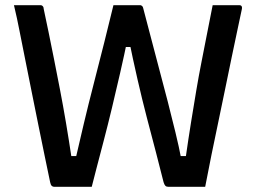

<svg xmlns="http://www.w3.org/2000/svg" viewBox="-20 -720 990 743"><path d="M34 -700Q50 -700 67.5 -700Q85 -700 103 -700Q121 -700 136 -700Q140 -700 142.5 -698.5Q145 -697 147 -694Q149 -691 149 -686Q158 -644 168 -595.5Q178 -547 189 -491.5Q200 -436 212 -374Q224 -312 235.5 -244Q247 -176 258 -102L233 -116H295L272 -103Q286 -164 304 -240Q322 -316 343 -397Q364 -478 383.5 -556Q403 -634 419 -700H522Q525 -700 527.5 -698.5Q530 -697 531.5 -695Q533 -693 534 -689Q548 -637 563.5 -576.5Q579 -516 596 -453Q613 -390 629 -327.5Q645 -265 659 -207.5Q673 -150 682 -102L659 -116H718L698 -106Q709 -183 719.5 -248Q730 -313 739.5 -369.5Q749 -426 759.5 -479Q770 -532 780.5 -586Q791 -640 803 -700Q819 -700 836.5 -700Q854 -700 872 -700Q890 -700 905 -700Q910 -700 912.5 -698.5Q915 -697 916 -693.5Q917 -690 916 -685Q909 -652 899 -605Q889 -558 877 -500.5Q865 -443 852 -379Q839 -315 825 -249Q811 -183 798 -119Q785 -55 774 3Q760 3 740.5 3Q721 3 700.5 3Q680 3 662 3Q644 3 632 3Q624 3 620 -1Q616 -5 613 -15Q600 -68 583.5 -130.5Q567 -193 548.5 -264Q530 -335 512 -413.5Q494 -492 477 -576L511 -538H445L475 -576Q461 -508 445 -438Q429 -368 413 -301.5Q397 -235 381.5 -176Q366 -117 354 -71Q342 -25 335 3Q315 3 288 3Q261 3 235 3Q209 3 192 3Q184 3 180 -1Q176 -5 174 -15Q164 -63 152.5 -118.5Q141 -174 129 -233.5Q117 -293 104.5 -355Q92 -417 79.5 -480Q67 -543 55 -603Q51 -623 45.5 -649.5Q40 -676 34 -700Z"/></svg>

Font: Recursive Medium
Style: Regular
Weight: 500
Version: Version 1.085